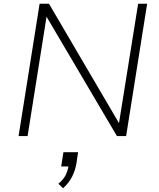

<svg xmlns="http://www.w3.org/2000/svg" viewBox="-20 -725 849 1023"><path d="M79 0 191 -705H241L614 -69L716 -705H764L652 0H603L228 -636L127 0ZM316 278 291 254Q319 231 330.5 206.5Q342 182 346 154L353 162H306L318 86H396L387 147Q380 186 363 218.5Q346 251 316 278Z"/></svg>

Font: Nunito Sans 7pt ExtraLight
Style: Italic
Weight: 250
Italic angle: -9°
Designer: Vernon Adams
Foundry: Vernon Adams
Version: Version 3.101;gftools[0.9.27]